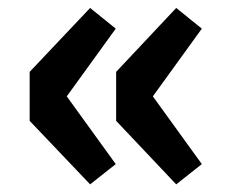

<svg xmlns="http://www.w3.org/2000/svg" viewBox="-20 -534 597 490"><path d="M210 -63.5 55.7 -225.6V-350.6L210 -513.7L275.4 -460.9L150.4 -288.1L275.4 -115.2ZM429.7 -63.5 276.4 -225.6V-350.6L429.7 -513.7L495.1 -460.9L370.1 -288.1L495.1 -115.2Z"/></svg>

Font: Gen Shin Gothic Heavy
Style: Bold
Weight: 900
Designer: [Source Han Sans]
Ryoko NISHIZUKA  (kana & ideographs); Paul D. Hunt (Latin, Greek & Cyrillic); Wenlong ZHANG  (bopomofo
Version: Version 1.002.20150607